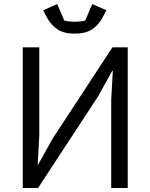

<svg xmlns="http://www.w3.org/2000/svg" viewBox="-20 -933 747 953"><path d="M93 0V-698H175V-260L167 -117H170L240 -243L538 -698H614V0H532V-438L540 -581H537L467 -455L169 0ZM351 -766Q297 -766 265 -787.5Q233 -809 214 -844L194 -882L264 -913L299 -831Q311 -828 325 -826.5Q339 -825 351 -825Q363 -825 377 -826.5Q391 -828 403 -831L438 -913L508 -882L488 -844Q469 -809 437 -787.5Q405 -766 351 -766Z"/></svg>

Font: IBM Plex Sans
Style: Regular
Weight: 400
Designer: Mike Abbink, Paul van der Laan, Pieter van Rosmalen
Foundry: Bold Monday
Version: Version 3.201